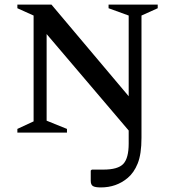

<svg xmlns="http://www.w3.org/2000/svg" viewBox="-20 -580 766 840"><path d="M56 0V-16L127 -49V-512L56 -544V-560H205L543 -159V-512L455 -544V-560H670V-544L599 -512V23Q599 94 582.5 135Q566 176 538 199Q489 240 421 240Q396 240 386.5 234Q377 228 377 211V166L382 162H432Q496 162 519.5 137Q543 112 543 48V-9L184 -431V-52L273 -16V0Z"/></svg>

Font: Spectral SC Medium
Style: Regular
Weight: 500
Designer: Jean-Baptiste Levee
Foundry: Production Type
Version: Version 2.001